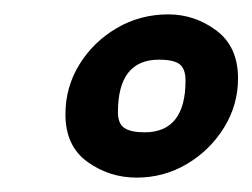

<svg xmlns="http://www.w3.org/2000/svg" viewBox="-20 -599 351 267"><path d="M170 -352Q132 -352 101.5 -374Q71 -396 71 -440Q71 -478 90.5 -509.5Q110 -541 142.5 -560Q175 -579 214 -579Q251 -579 281 -556.5Q311 -534 311 -490Q311 -453 291.5 -421.5Q272 -390 240 -371Q208 -352 170 -352ZM181 -415Q238 -415 238 -487Q238 -503 230 -509.5Q222 -516 201 -516Q144 -516 144 -443Q144 -427 153 -421Q162 -415 181 -415Z"/></svg>

Font: Texturina Black
Style: Italic
Weight: 900
Italic angle: -11°
Designer: Guillermo Torres Carreño
Foundry: Omnibus-Type
Version: Version 1.002; ttfautohint (v1.8.3)